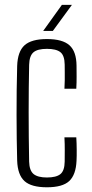

<svg xmlns="http://www.w3.org/2000/svg" viewBox="-20 -768 380 794"><path d="M246.5 -401Q247.5 -419.5 247.8 -436.8Q248 -454 247.8 -470Q247.5 -486 247.5 -501Q247 -538.5 229.8 -552.2Q212.5 -566 174 -566Q135 -566 118.2 -551.5Q101.5 -537 100.5 -500Q99.5 -453.5 99 -404.5Q98.5 -355.5 98.5 -304.8Q98.5 -254 99 -202.2Q99.5 -150.5 100.5 -99.5Q101.5 -62.5 119 -48.2Q136.5 -34 174 -34Q212.5 -34 229.8 -48Q247 -62 247.5 -99.5Q247.5 -123 247.8 -146.5Q248 -170 246.5 -200H295.5Q297 -177 297.2 -149.2Q297.5 -121.5 296.5 -103.5Q294 -45 266.2 -19.2Q238.5 6.5 174 6.5Q109.5 6.5 81.2 -19.2Q53 -45 51 -103.5Q50 -145 49.2 -193Q48.5 -241 48.5 -292.5Q48.5 -344 49 -395.5Q49.5 -447 51 -495.5Q53 -555 81.5 -580.8Q110 -606.5 174 -606.5Q238.5 -606.5 267.2 -580.8Q296 -555 296.5 -496.5Q296.5 -474.5 296.8 -451Q297 -427.5 295.5 -401ZM158.5 -640 236 -748H277.5L198.5 -640Z"/></svg>

Font: Big Shoulders Text ExtraLight
Style: Regular
Weight: 250
Version: Version 2.002